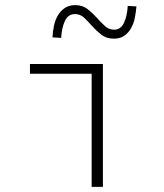

<svg xmlns="http://www.w3.org/2000/svg" viewBox="-20 -730 640 750"><path d="M338 0V-442H97V-480H382V0ZM425 -579Q396 -579 376.5 -594Q357 -609 341 -627Q325 -645 309.5 -660Q294 -675 273 -675Q246 -675 233.5 -648Q221 -621 219 -582L185 -584Q186 -608 191 -630.5Q196 -653 206.5 -670.5Q217 -688 233.5 -699Q250 -710 274 -710Q302 -710 321.5 -695Q341 -680 357 -662Q373 -644 389 -629Q405 -614 426 -614Q452 -614 464.5 -641.5Q477 -669 479 -707L513 -705Q511 -682 506.5 -659.5Q502 -637 491.5 -619Q481 -601 465 -590Q449 -579 425 -579Z"/></svg>

Font: Source Code Pro Light
Style: Regular
Weight: 300
Monospace: yes
Designer: Paul D. Hunt, Teo Tuominen
Foundry: Adobe Systems Incorporated
Version: Version 2.030;PS 1.000;hotconv 16.6.51;makeotf.lib2.5.65220